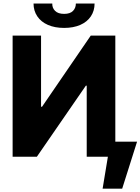

<svg xmlns="http://www.w3.org/2000/svg" viewBox="-20 -915 820 1121"><path d="M219.7 -707V-292H225.6L509.8 -707H653.3V-87.9H780.3L693.4 186.5H579.1L609.9 0H486.3V-415H481.4L195.3 0H53.7V-707ZM354.5 -752Q300.3 -752 260 -769.5Q219.7 -787.1 197.8 -819.6Q175.8 -852.1 175.8 -894.5H285.2Q284.2 -869.1 301.5 -851.6Q318.8 -834 354.5 -834Q389.2 -834 406 -851.1Q422.9 -868.2 422.9 -894.5H532.2Q532.2 -852.1 510.5 -819.6Q488.8 -787.1 448.5 -769.5Q408.2 -752 354.5 -752Z"/></svg>

Font: Pretendard Std ExtraBold
Style: Regular
Weight: 800
Designer: Base glyphs from Inter by Rasmus Andersson; Hangeul glyphs from Noto Sans CJK(Source Han Sans) by Jang Soo-young and Kan
Foundry: Kil Hyung-jin
Version: Version 1.309